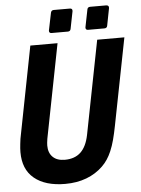

<svg xmlns="http://www.w3.org/2000/svg" viewBox="-61 -952 742 1013"><g transform="rotate(-5 310.5 -445.5)"><path d="M240.7 -785.2H326.7C335.4 -785.2 340.8 -789.6 342.3 -798.3L360.4 -889.2C360.4 -890.6 360.8 -890.1 360.8 -892.6C360.8 -900.9 356.9 -905.3 347.7 -905.3H262.2C253.4 -905.3 248.5 -900.4 246.6 -892.1L228 -801.3C228 -799.8 227.5 -800.3 227.5 -797.9C227.5 -789.6 231.4 -785.2 240.7 -785.2ZM434.1 -785.2H520.5C529.3 -785.2 534.7 -789.6 536.1 -798.3L553.7 -889.2C555.7 -898.9 550.3 -905.3 540.5 -905.3H455.1C446.3 -905.3 440.9 -900.9 439.5 -892.1L421.4 -801.3C421.4 -799.8 420.9 -800.3 420.9 -797.9C420.9 -789.6 424.8 -785.2 434.1 -785.2ZM242.7 14.2C285.6 14.2 322.3 7.8 356 -4.9C389.6 -17.6 418.9 -36.1 443.4 -60.1C464.4 -80.6 480.5 -104.5 494.1 -136.2C509.8 -172.4 520 -214.4 530.8 -269L621.1 -729H477.1L379.9 -232.9C371.6 -192.4 357.4 -162.6 336.4 -142.6C315.4 -122.6 286.6 -112.8 252.9 -112.8C224.1 -112.8 203.6 -120.1 188.5 -134.8C173.3 -149.4 166 -170.4 166 -195.3C166 -204.1 167 -214.8 169.4 -230C169.9 -231.4 169.9 -232.4 169.9 -232.9L267.1 -729H123L33.2 -269C28.3 -245.6 27.8 -242.2 24.9 -216.8C22.9 -199.2 22 -186.5 22 -172.9C22 -113.8 39.6 -67.4 79.6 -34.2C118.2 -2 173.8 14.2 242.7 14.2Z"/></g></svg>

Font: Hack
Style: Bold Oblique
Weight: 700
Italic angle: -12°
Monospace: yes
Designer: Christopher Simpkins
Foundry: Christopher Simpkins
Version: Version 2.010